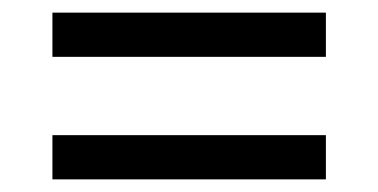

<svg xmlns="http://www.w3.org/2000/svg" viewBox="-20 -509 599 304"><path d="M63 -419V-489H496V-419ZM63 -225V-295H496V-225Z"/></svg>

Font: Noto Serif
Style: Italic
Weight: 400
Italic angle: -12°
Designer: Monotype Design Team
Foundry: Monotype Imaging Inc.
Version: Version 2.013